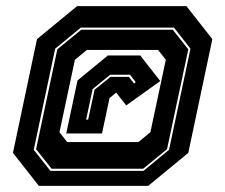

<svg xmlns="http://www.w3.org/2000/svg" viewBox="-20 -734 731 623"><path d="M106 -131 22 -238 100 -607 230 -714H585L669 -607L591 -238L461 -131ZM143.5 -179.5H445.5L528.5 -248L598 -576L544.5 -644.5H242.5L159 -576L89.5 -248ZM147.5 -186.5 97 -250 166 -574 243.5 -637.5H540.5L591 -574L522 -250L444.5 -186.5ZM198 -273H429L468 -305L518 -540L493 -572H262L223 -540L173 -305ZM195 -301 231.5 -473 330 -554H435L500 -471L389.5 -392L357 -433.5L335.5 -416L311 -301ZM259.5 -346H266L287 -443L338.5 -484.5H398L415 -463L420.5 -467.5L402 -491.5H337.5L280.5 -445Z"/></svg>

Font: Tourney Condensed ExtraBold
Style: Italic
Weight: 800
Width: 3
Italic angle: -12°
Designer: Tyler Finck
Foundry: Etcetera Type Co
Version: Version 1.010; ttfautohint (v1.8.3)